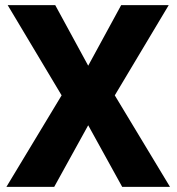

<svg xmlns="http://www.w3.org/2000/svg" viewBox="-20 -731 692 751"><path d="M5 0H192L325 -241L458 0H645L429 -358L640 -711H454L325 -474L196 -711H10L221 -358Z"/></svg>

Font: Asimov Pro
Style: Blk
Weight: 900
Designer: Google
Version: Version 2.000980; 2014